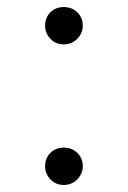

<svg xmlns="http://www.w3.org/2000/svg" viewBox="-20 -511 363 545"><path d="M161 14Q138 14 123 -2Q108 -18 108 -39Q108 -62 123 -77Q138 -92 161 -92Q184 -92 199.5 -77Q215 -62 215 -39Q215 -18 199.5 -2Q184 14 161 14ZM161 -385Q138 -385 123 -401Q108 -417 108 -438Q108 -461 123 -476Q138 -491 161 -491Q184 -491 199.5 -476Q215 -461 215 -438Q215 -417 199.5 -401Q184 -385 161 -385Z"/></svg>

Font: Noto Serif HK
Style: Regular
Weight: 200
Designer: Ryoko NISHIZUKA 西塚涼子 (kana & ideographs); Frank Grießhammer (Latin, Greek & Cyrillic); Wenlong ZHANG 张文龙 (bopomofo); San
Foundry: Adobe
Version: Version 2.001;hotconv 1.1.0;makeotfexe 2.6.0